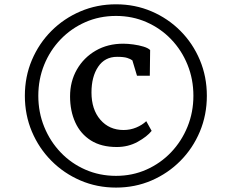

<svg xmlns="http://www.w3.org/2000/svg" viewBox="-20 -934 1077 892"><path d="M95.5 -489Q95.5 -578 128.2 -655.2Q161 -732.5 219 -790.5Q277 -848.5 353.8 -881.2Q430.5 -914 519 -914Q607.5 -914 684 -881.2Q760.5 -848.5 818.2 -790.5Q876 -732.5 908.5 -655.2Q941 -578 941 -489Q941 -400 908.5 -322.5Q876 -245 818.2 -186.8Q760.5 -128.5 684 -95.5Q607.5 -62.5 519 -62.5Q430.5 -62.5 353.8 -95.5Q277 -128.5 219 -186.8Q161 -245 128.2 -322.5Q95.5 -400 95.5 -489ZM158 -489Q158 -412 185.5 -344.5Q213 -277 262 -225.8Q311 -174.5 376.8 -145.8Q442.5 -117 519 -117Q595 -117 660.2 -146Q725.5 -175 774.5 -226.2Q823.5 -277.5 851 -345Q878.5 -412.5 878.5 -489Q878.5 -566 851.2 -633.2Q824 -700.5 775 -751.5Q726 -802.5 660.5 -831.2Q595 -860 519 -860Q442 -860 376.2 -831Q310.5 -802 261.5 -751Q212.5 -700 185.2 -632.8Q158 -565.5 158 -489ZM522.5 -251Q450.5 -251 402.2 -281.5Q354 -312 329.8 -365.2Q305.5 -418.5 305.5 -486.5Q305.5 -555.5 337.2 -611Q369 -666.5 424.8 -698.8Q480.5 -731 552.5 -731Q574 -731 599.5 -727.5Q625 -724 646.5 -717.5Q668 -711 677.5 -701.5L676 -582H616.5L595 -653.5Q586.5 -660 570.8 -665Q555 -670 524 -670Q467 -670 436 -623.8Q405 -577.5 405 -504.5Q405 -425.5 446.2 -377.8Q487.5 -330 554 -330Q585 -330 612.8 -341.5Q640.5 -353 659.5 -371L684.5 -326Q663.5 -299.5 619.8 -275.2Q576 -251 522.5 -251Z"/></svg>

Font: Merriweather Text Regular
Style: Bold
Weight: 700
Designer: Eben Sorkin
Foundry: Eben Sorkin
Version: Version 2.100; ttfautohint (v1.7.19-72a1) -l 8 -r 50 -G 200 